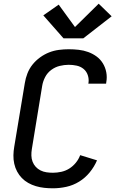

<svg xmlns="http://www.w3.org/2000/svg" viewBox="-20 -1009 640 1037"><path d="M266 8Q242 8 219 5.5Q196 3 174 -3.5Q152 -10 132.5 -21Q113 -32 98 -47.5Q83 -63 72.5 -82.5Q62 -102 57 -124.5Q52 -147 52.5 -170.5Q53 -194 57 -217L114 -560Q118 -586 128 -612Q138 -638 155.5 -660Q173 -682 196.5 -699Q220 -716 245.5 -726Q271 -736 298 -739.5Q325 -743 351 -743Q378 -743 405 -740Q432 -737 456.5 -728Q481 -719 501.5 -704Q522 -689 535.5 -667Q549 -645 554 -618.5Q559 -592 554 -565Q554 -563 553.5 -561Q553 -559 553 -557H457Q457 -558 457.5 -559Q458 -560 458 -562Q461 -583 454 -603.5Q447 -624 431 -637Q415 -650 394 -654.5Q373 -659 351 -659Q327 -659 302.5 -653Q278 -647 257 -631.5Q236 -616 224 -593Q212 -570 208 -546L152 -204Q149 -186 149.5 -168.5Q150 -151 156 -135.5Q162 -120 173 -108Q184 -96 199 -88.5Q214 -81 231 -78.5Q248 -76 266 -76Q288 -76 311 -81Q334 -86 354 -98.5Q374 -111 389.5 -130Q405 -149 413 -171L504 -143Q489 -108 464.5 -78Q440 -48 407.5 -28Q375 -8 338.5 0Q302 8 266 8ZM323 -802 214 -926 297 -984 385 -863 513 -989 583 -921 430 -802Z"/></svg>

Font: Iosevka Curly Medium Extended
Style: Italic
Weight: 500
Width: 7
Italic angle: -9°
Monospace: yes
Designer: Belleve Invis
Foundry: Belleve Invis
Version: Version 11.1.0; ttfautohint (v1.8.3)